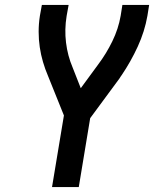

<svg xmlns="http://www.w3.org/2000/svg" viewBox="-20 -755 640 775"><path d="M190 0 238 -289 174 -448Q162 -476 153.5 -505Q145 -534 140.5 -564.5Q136 -595 136 -627Q136 -659 141 -691L149 -735H257L249 -691Q240 -636 246.5 -583Q253 -530 273 -483L306 -399L375 -493Q409 -538 433.5 -588.5Q458 -639 467 -691L474 -735H582L575 -691Q564 -628 536 -567Q508 -506 470 -450L469 -449Q467 -446 465.5 -443.5Q464 -441 462 -438L344 -278L298 0Z"/></svg>

Font: Iosevka Curly SmBdEx
Style: Italic
Weight: 600
Width: 7
Italic angle: -9°
Monospace: yes
Designer: Belleve Invis
Foundry: Belleve Invis
Version: Version 11.1.0; ttfautohint (v1.8.3)